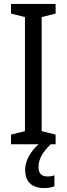

<svg xmlns="http://www.w3.org/2000/svg" viewBox="-20 -734 340 977"><path d="M176 117C176 78 193 44 238 0H263V-49L192 -67V-647L263 -665V-714H36V-665L107 -647V-67L36 -49V0H176C136 36 108 83 108 129C108 190 140 223 206 223C227 223 244 219 257 214V158C249 161 238 164 221 164C192 164 176 148 176 117Z"/></svg>

Font: Noto Sans Telugu Condensed
Style: Regular
Weight: 400
Width: 3
Designer: Jelle Bosma - Monotype Design Team
Foundry: Monotype Imaging Inc.
Version: Version 2.005